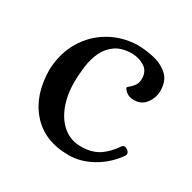

<svg xmlns="http://www.w3.org/2000/svg" viewBox="-115 -579 705 705"><g transform="rotate(30 237.5 -226.5)"><path d="M259 12Q156 12 98.5 -53.5Q41 -119 41 -227Q44 -296 75.5 -349Q107 -402 159.5 -432.5Q212 -463 276 -465Q311 -465 347.5 -456.5Q384 -448 408.5 -425.5Q433 -403 433 -361Q433 -332 415 -307.5Q397 -283 365 -283Q343 -283 331 -294Q319 -305 319 -310Q319 -312 327.5 -318.5Q336 -325 344 -336.5Q352 -348 352 -365Q352 -397 329 -412Q306 -427 277 -428Q233 -428 206.5 -410Q180 -392 166 -362.5Q152 -333 147.5 -298Q143 -263 143 -230Q143 -175 160 -131.5Q177 -88 208 -63Q239 -38 282 -38Q326 -38 356 -57Q386 -76 411 -113Q418 -123 432 -115Q439 -111 442 -104Q445 -97 440 -90Q407 -43 358 -15.5Q309 12 259 12Z"/></g></svg>

Font: Alice
Style: Regular
Weight: 400
Designer: Ksenia Yerulevich
Foundry: Cyreal (http://www.cyreal.org/)
Version: Version 2.003; ttfautohint (v1.8.3)